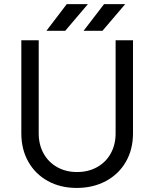

<svg xmlns="http://www.w3.org/2000/svg" viewBox="-20 -895 748 930"><path d="M83.3 -249.3V-700H167.5V-249.3Q167.5 -194.3 191 -151.8Q214.5 -109.3 256.8 -85.5Q299 -61.7 353.3 -61.7Q407.7 -61.7 450.3 -85.5Q493 -109.3 516.5 -151.8Q540 -194.3 540 -249.3V-700H624.2V-249.3Q624.2 -171.3 589.8 -111.6Q555.5 -51.8 493.3 -18.2Q431.2 15.3 351.3 15.3Q272.5 15.3 211.8 -18.2Q151 -51.8 117.2 -111.6Q83.3 -171.3 83.3 -249.3ZM484 -875H586.5L476.2 -745.7H384.8ZM303.3 -875H405.8L295.8 -745.7H204.8Z"/></svg>

Font: Oak Sans Light
Style: Regular
Weight: 400
Designer: Erik Kennedy, Walven
Foundry: Erik Kennedy, Walven
Version: Version 1.100;Glyphs 3.1.2 (3151)